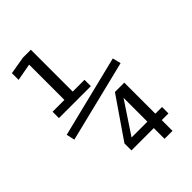

<svg xmlns="http://www.w3.org/2000/svg" viewBox="-273 -913 1148 1148"><g transform="rotate(-45 301.0 -339.0)"><path d="M50.8 -456.1H150.9V-754.4L42 -734.4V-791L153.8 -810.1H221.2V-456.1H320.8V-402.3H50.8ZM13.2 -298.8 530.8 -426.8 543.9 -374 24.9 -246.1ZM409.7 41H220.7V-18.1L397.9 -275.9H477.1V-13.2H533.7V41H477.1V131.8H409.7ZM409.7 -13.2V-214.8L275.9 -13.2Z"/></g></svg>

Font: Hack
Style: Regular
Weight: 400
Monospace: yes
Designer: Christopher Simpkins
Foundry: Christopher Simpkins
Version: Version 2.019; ttfautohint (v1.4.1) -l 4 -r 80 -G 350 -x 0 -